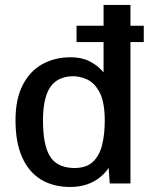

<svg xmlns="http://www.w3.org/2000/svg" viewBox="-20 -742 600 774"><path d="M288.6 -572.3V-638.2H559.6V-572.3ZM263.2 11.7Q193.4 11.7 144 -19Q94.7 -49.8 68.6 -109.6Q42.5 -169.4 42.5 -256.8Q42.5 -342.3 71.3 -398.7Q100.1 -455.1 150.4 -483.2Q200.7 -511.2 265.1 -511.2Q309.6 -511.2 342.3 -494.4Q375 -477.5 397.5 -450.2V-722.2H505.9V-2.4H422.4L418 -65.4Q393.1 -28.3 353.5 -8.3Q314 11.7 263.2 11.7ZM271 -64.9Q324.2 -62.5 352.5 -87.9Q380.9 -113.3 391.6 -157.5Q402.3 -201.7 402.3 -254.9Q402.3 -331.1 381.3 -370.1Q360.4 -409.2 329.3 -422.6Q298.3 -436 268.6 -434.6Q208.5 -431.6 180.9 -388.2Q153.3 -344.7 153.3 -255.9Q153.3 -160.6 179.9 -114.5Q206.5 -68.4 271 -64.9Z"/></svg>

Font: Pontano Sans
Style: Bold
Weight: 700
Designer: Vernon Adams
Foundry: Vernon Adams
Version: Version 2.001